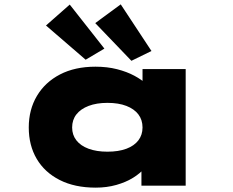

<svg xmlns="http://www.w3.org/2000/svg" viewBox="-20 -852 1070 881"><path d="M419 9Q323 9 254 -26Q185 -61 148.5 -123Q112 -185 112 -267Q112 -349 149.5 -412Q187 -475 255.5 -510.5Q324 -546 418 -546Q472 -546 517 -534.5Q562 -523 596.5 -504.5Q631 -486 653 -465Q675 -444 682 -426L634 -417V-535H832V0H629V-151L670 -132Q666 -107 645 -82Q624 -57 591 -36.5Q558 -16 514 -3.5Q470 9 419 9ZM473 -156Q524 -156 560 -169.5Q596 -183 615 -208Q634 -233 634 -267Q634 -302 615 -327Q596 -352 560 -366Q524 -380 473 -380Q423 -380 386.5 -366Q350 -352 330.5 -327Q311 -302 311 -267Q311 -233 330.5 -208Q350 -183 386.5 -169.5Q423 -156 473 -156ZM583 -573 417 -746 534 -832 675 -618ZM373 -578 191 -735 300 -831 459 -629Z"/></svg>

Font: Lexend Zetta Black
Style: Regular
Weight: 900
Designer: Bonnie Shaver-Troup, Thomas Jockin
Foundry: Lexend
Version: Version 1.007